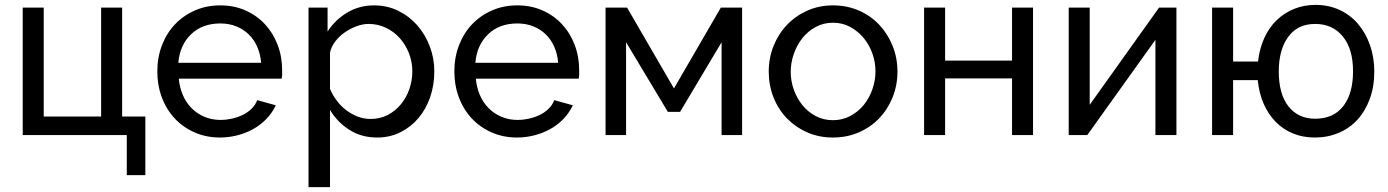

<svg xmlns="http://www.w3.org/2000/svg" viewBox="-20 -553 5684 786"><path d="M73 -522H159V-76H394V-522H480V-76H575V164H499V0H73Z M881 10Q824 10 776.5 -11Q729 -32 695 -68.5Q661 -105 642.5 -154.5Q624 -204 624 -261Q624 -318 643 -367.5Q662 -417 696 -453Q730 -489 777.5 -510Q825 -531 882 -531Q938 -531 984.5 -510.5Q1031 -490 1064.5 -454Q1098 -418 1116.5 -369.5Q1135 -321 1135 -265Q1135 -257 1135 -248Q1135 -239 1133 -231H712Q715 -196 728 -165Q741 -134 763.5 -111Q786 -88 816.5 -75Q847 -62 884 -62Q905 -62 928 -67Q951 -72 971.5 -81.5Q992 -91 1008.5 -106.5Q1025 -122 1033 -143L1109 -122Q1094 -90 1069.5 -65Q1045 -40 1014.5 -23.5Q984 -7 949.5 1.5Q915 10 881 10ZM1049 -296Q1046 -332 1033 -361.5Q1020 -391 998.5 -412Q977 -433 947.5 -445Q918 -457 882 -457Q808 -457 762 -412.5Q716 -368 710 -296Z M1524 10Q1459 10 1409.5 -22Q1360 -54 1331 -103V213H1243V-522H1321V-424Q1352 -472 1401.5 -501.5Q1451 -531 1511 -531Q1565 -531 1610 -509Q1655 -487 1688 -449.5Q1721 -412 1739.5 -363Q1758 -314 1758 -261Q1758 -205 1741 -155.5Q1724 -106 1693 -69.5Q1662 -33 1619 -11.5Q1576 10 1524 10ZM1497 -66Q1536 -66 1567.5 -82.5Q1599 -99 1621.5 -126.5Q1644 -154 1656 -189Q1668 -224 1668 -261Q1668 -300 1654 -335.5Q1640 -371 1616 -397.5Q1592 -424 1559.5 -439.5Q1527 -455 1489 -455Q1465 -455 1439.5 -445.5Q1414 -436 1391.5 -420.5Q1369 -405 1352.5 -383.5Q1336 -362 1331 -338V-189Q1342 -163 1359 -140.5Q1376 -118 1398 -101.5Q1420 -85 1445 -75.5Q1470 -66 1497 -66Z M2097 10Q2040 10 1992.5 -11Q1945 -32 1911 -68.5Q1877 -105 1858.5 -154.5Q1840 -204 1840 -261Q1840 -318 1859 -367.5Q1878 -417 1912 -453Q1946 -489 1993.5 -510Q2041 -531 2098 -531Q2154 -531 2200.5 -510.5Q2247 -490 2280.5 -454Q2314 -418 2332.5 -369.5Q2351 -321 2351 -265Q2351 -257 2351 -248Q2351 -239 2349 -231H1928Q1931 -196 1944 -165Q1957 -134 1979.5 -111Q2002 -88 2032.5 -75Q2063 -62 2100 -62Q2121 -62 2144 -67Q2167 -72 2187.5 -81.5Q2208 -91 2224.5 -106.5Q2241 -122 2249 -143L2325 -122Q2310 -90 2285.5 -65Q2261 -40 2230.5 -23.5Q2200 -7 2165.5 1.5Q2131 10 2097 10ZM2265 -296Q2262 -332 2249 -361.5Q2236 -391 2214.5 -412Q2193 -433 2163.5 -445Q2134 -457 2098 -457Q2024 -457 1978 -412.5Q1932 -368 1926 -296Z M2739 -191 2931 -522H3018V0H2934V-380L2764 -95H2714L2543 -380V0H2459V-522H2547Z M3390 10Q3333 10 3285 -11Q3237 -32 3201.5 -68.5Q3166 -105 3146.5 -154.5Q3127 -204 3127 -260Q3127 -316 3147 -365.5Q3167 -415 3202 -451.5Q3237 -488 3285 -509.5Q3333 -531 3390 -531Q3447 -531 3495.5 -510Q3544 -489 3579 -452Q3614 -415 3634 -365.5Q3654 -316 3654 -260Q3654 -204 3634 -154.5Q3614 -105 3579 -68.5Q3544 -32 3495.5 -11Q3447 10 3390 10ZM3217 -259Q3217 -222 3229.5 -186.5Q3242 -151 3264.5 -123Q3287 -95 3319 -78Q3351 -61 3390 -61Q3429 -61 3461.5 -78.5Q3494 -96 3516.5 -124Q3539 -152 3551.5 -188Q3564 -224 3564 -261Q3564 -298 3551.5 -333.5Q3539 -369 3516 -397Q3493 -425 3461 -442.5Q3429 -460 3390 -460Q3351 -460 3319 -442.5Q3287 -425 3264.5 -396.5Q3242 -368 3229.5 -332Q3217 -296 3217 -259Z M3849 -305H4123V-522H4209V0H4123V-232H3849V0H3763V-522H3849Z M4441 -124 4725 -522H4796V0H4710V-390L4431 0H4355V-522H4441Z M5130 -301Q5136 -354 5155.5 -397Q5175 -440 5206 -470Q5237 -500 5277.5 -516.5Q5318 -533 5365 -533Q5419 -533 5463.5 -512.5Q5508 -492 5539.5 -455Q5571 -418 5588.5 -368Q5606 -318 5606 -260Q5606 -198 5587.5 -148Q5569 -98 5537 -63Q5505 -28 5460 -9Q5415 10 5363 10Q5314 10 5273.5 -6.5Q5233 -23 5202.5 -54Q5172 -85 5153 -128.5Q5134 -172 5129 -225H5028V0H4942V-522H5028V-301ZM5215 -261Q5215 -167 5255 -117Q5295 -67 5364 -67Q5439 -67 5479 -118.5Q5519 -170 5519 -261Q5519 -353 5477 -404Q5435 -455 5364 -455Q5292 -455 5253.5 -402Q5215 -349 5215 -261Z"/></svg>

Font: IngvarSans
Style: Regular
Weight: 500
Version: Version 3.000